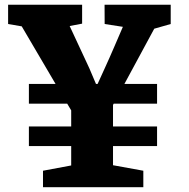

<svg xmlns="http://www.w3.org/2000/svg" viewBox="-20 -778 785 798"><path d="M158.7 0H575.7V-68.4L449.7 -91.3V-170.9H632.8V-252.4H449.7V-341.8L452.6 -347.2H632.8V-429.2H497.1L621.1 -658.7L689.5 -678.2V-758.3H414.6L415 -678.2L490.7 -666.5C466.3 -610.4 441.9 -551.8 417.5 -499L385.7 -429.2H378.9L351.1 -494.6L269.5 -669.9L321.3 -679.7V-758.3H13.7V-678.2L70.3 -668.5L210.9 -429.2H100.1V-347.2H259.3L275.9 -319.3V-252.4H100.1V-170.9H275.9V-90.3L158.7 -68.4Z"/></svg>

Font: Merriweather
Style: Heavy
Weight: 900
Designer: Eben Sorkin ( eben@eyebytes.com )
Foundry: Sorkin Type Co.
Version: Version 1.003